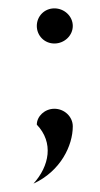

<svg xmlns="http://www.w3.org/2000/svg" viewBox="-20 -343 240 459"><path d="M60 96C125 66 154 5 154 -41C154 -64 134 -83 110 -83C87 -83 68 -65 68 -45C109 -2 98 54 60 96ZM68 -281C68 -258 86 -239 110 -239C134 -239 154 -258 154 -281C154 -304 134 -323 110 -323C86 -323 68 -304 68 -281Z"/></svg>

Font: Charger Sport
Style: ExLitNrw
Weight: 200
Designer: Jasper
Foundry: Cannot Into Space Fonts
Version: Version 1.1